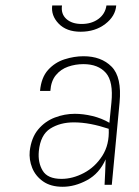

<svg xmlns="http://www.w3.org/2000/svg" viewBox="-20 -690 520 717"><path d="M214 7.5Q169.5 7.5 141 -12.5Q112.5 -32.5 100.2 -63.2Q88 -94 91 -125.5Q97 -176 122.5 -206.5Q148 -237 184.5 -251Q221 -265 259.5 -265Q290.5 -265 325 -256.8Q359.5 -248.5 388.5 -231.5L396 -306.5Q404 -385.5 375.2 -418Q346.5 -450.5 291.5 -450.5Q261.5 -450.5 234.2 -441Q207 -431.5 188.8 -409.5Q170.5 -387.5 168 -350.5H129.5Q134 -400.5 159.5 -428.8Q185 -457 221 -468.5Q257 -480 292 -480Q358 -480 396.8 -441Q435.5 -402 426.5 -307L397.5 0H370.5Q371.5 -24.5 372.8 -47.8Q374 -71 374.5 -95Q351 -42 305.2 -17.2Q259.5 7.5 214 7.5ZM209.5 -22Q251.5 -22 293.2 -44Q335 -66 362 -108Q389 -150 386 -209Q351.5 -220.5 318.8 -226.8Q286 -233 255.5 -233Q204.5 -233 167.8 -209.8Q131 -186.5 125 -125.5Q121 -83 139.5 -52.5Q158 -22 209.5 -22ZM281 -571.5Q228 -571.5 199 -601.8Q170 -632 175 -669.5H211.5Q207 -638 227.8 -619.2Q248.5 -600.5 285 -600.5Q322 -600.5 347.5 -619.2Q373 -638 377.5 -669.5H414Q411 -629.5 373.2 -600.5Q335.5 -571.5 281 -571.5Z"/></svg>

Font: Karla ExtraLight
Style: Italic
Weight: 250
Italic angle: -8°
Designer: Jonathan Pinhorn
Version: Version 2.004;gftools[0.9.33]